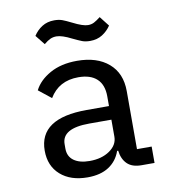

<svg xmlns="http://www.w3.org/2000/svg" viewBox="-83 -804 806 889"><g transform="rotate(-10 320.0 -359.5)"><path d="M418 -85H413Q397 -39 358 -13.5Q319 12 258 12Q178 12 130.5 -30Q83 -72 83 -144Q83 -296 307 -296H412V-342Q412 -396 382 -424Q352 -452 295 -452Q203 -452 159 -378L100 -425Q122 -469 174.5 -498.5Q227 -528 302 -528Q396 -528 450.5 -481Q505 -434 505 -350V-77H574V0H513Q469 0 446 -22.5Q423 -45 418 -85ZM280 -61Q337 -61 374.5 -87Q412 -113 412 -152V-232H308Q179 -232 179 -158V-137Q179 -100 206 -80.5Q233 -61 280 -61ZM299 -633Q254 -656 228 -656Q212 -656 199 -650Q186 -644 169 -630L133 -675Q149 -700 173.5 -715.5Q198 -731 231 -731Q253 -731 269 -725Q285 -719 311 -706Q358 -682 382 -682Q398 -682 410.5 -688.5Q423 -695 441 -709L477 -663Q461 -639 436.5 -623.5Q412 -608 379 -608Q357 -608 341.5 -614Q326 -620 299 -633Z"/></g></svg>

Font: Writer
Style: Regular
Weight: 400
Monospace: yes
Designer: Mike Abbink, Paul van der Laan, Pieter van Rosmalen
Foundry: Bold Monday
Version: Version 2.001 2020